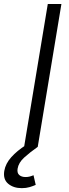

<svg xmlns="http://www.w3.org/2000/svg" viewBox="-74 -748 351 978"><path d="M238.8 -727.5 118.2 0H48.8L169.4 -727.5ZM37.1 210.4Q-5.4 210.4 -32.2 188Q-59.1 165.5 -52.2 122.6Q-45.9 85.4 -16.6 52.7Q12.7 20 57.6 -8.8L118.2 0Q78.1 28.3 49.3 54.4Q20.5 80.6 15.6 111.3Q12.2 132.8 23.9 143.3Q35.6 153.8 56.6 153.8Q67.9 153.8 77.9 151.1Q87.9 148.4 96.7 144.5L107.9 193.8Q94.7 199.7 76.9 205.1Q59.1 210.4 37.1 210.4Z"/></svg>

Font: Inter 16pt Light
Style: Italic
Weight: 300
Italic angle: -9.3988°
Version: Version 4.001;git-66647c0bb